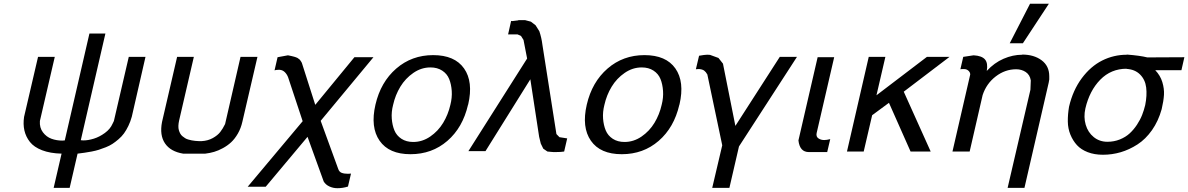

<svg xmlns="http://www.w3.org/2000/svg" viewBox="-20 -805 6312 1020"><path d="M324.2 -59.1 455.1 -627H540L409.2 -60.1Q414.1 -59.1 422.9 -59.1Q448.7 -59.1 478.5 -68.4Q508.3 -77.6 537.1 -98.6Q565.9 -119.6 578.1 -147.9L585 -162.1L664.1 -502.9H752.9L680.2 -185.1Q672.9 -158.7 661.9 -136Q650.9 -113.3 638.7 -96.4Q626.5 -79.6 609.6 -65.2Q592.8 -50.8 577.6 -40.8Q562.5 -30.8 542 -22.7Q521.5 -14.6 505.4 -9.5Q489.3 -4.4 466.8 0Q444.3 4.4 429.2 6.3Q414.1 8.3 392.1 11.2L350.1 192.9H265.1L307.1 11.2Q246.6 9.8 203.6 -6.8Q160.6 -23.4 138.9 -51Q117.2 -78.6 109.6 -112.1Q102.1 -145.5 107.9 -184.1L182.1 -502.9H271L191.9 -162.1Q189.5 -126.5 208 -102.1Q226.6 -77.6 253.4 -67.9Q280.3 -58.1 311 -58.1Q313 -58.1 317.6 -58.6Q322.3 -59.1 324.2 -59.1Z M840.8 -157.2 920.9 -502.9H1009.8L931.6 -165Q928.2 -149.9 927.7 -136.7Q927.2 -123.5 930.2 -113.5Q933.1 -103.5 937.5 -95.5Q941.9 -87.4 949 -81.5Q956.1 -75.7 963.4 -71Q970.7 -66.4 980.5 -63.7Q990.2 -61 998.5 -59.3Q1006.8 -57.6 1017.1 -56.6Q1027.3 -55.7 1034.7 -55.4Q1042 -55.2 1050.8 -55.2Q1084.5 -57.1 1110.4 -71.5Q1136.2 -85.9 1149.9 -103.5Q1163.6 -121.1 1175.8 -146L1257.8 -502.9H1347.7L1267.6 -158.2Q1259.8 -123.5 1243.7 -95.5Q1227.5 -67.4 1208 -49.3Q1188.5 -31.2 1164.3 -18.1Q1140.1 -4.9 1117.7 1.7Q1095.2 8.3 1070.8 11.2H952.6Q885.7 0 856.4 -43.5Q827.1 -86.9 840.8 -157.2Z M1454.6 -501 1509.8 -511.2Q1511.7 -510.7 1520.3 -509Q1528.8 -507.3 1530.5 -506.8Q1532.2 -506.3 1539.3 -504.6Q1546.4 -502.9 1547.9 -502.2Q1549.3 -501.5 1554.9 -499.5Q1560.5 -497.6 1562.3 -495.8Q1564 -494.1 1568.1 -491.5Q1572.3 -488.8 1574.2 -485.8Q1576.2 -482.9 1578.9 -479.2Q1581.5 -475.6 1583.5 -471.2L1654.8 -248L1862.8 -501H1963.9L1683.6 -163.1L1776.9 92.8Q1782.2 108.4 1795.4 113.3Q1808.6 118.2 1828.6 118.2Q1839.8 118.2 1844.7 117.2L1828.6 186Q1801.3 194.8 1772.5 194.8Q1749.5 194.8 1729.7 185.5Q1710 176.3 1699.7 159.2L1613.8 -78.1L1391.6 187H1295.9L1587.9 -161.1L1510.7 -394Q1504.9 -409.7 1493.7 -421.1Q1482.4 -432.6 1466.8 -434.1H1458.5Q1446.3 -434.1 1438.5 -431.2Z M2372.6 -248Q2382.3 -286.1 2379.9 -321.8Q2377.4 -357.4 2366.2 -385.3Q2355 -413.1 2329.1 -429.9Q2303.2 -446.8 2266.6 -446.8Q2218.3 -446.8 2176 -417.7Q2133.8 -388.7 2106.9 -344.5Q2080.1 -300.3 2068.4 -248Q2058.6 -210.4 2061.3 -175Q2064 -139.6 2075.4 -112.1Q2086.9 -84.5 2112.8 -67.6Q2138.7 -50.8 2175.3 -50.8Q2223.6 -50.8 2265.6 -79.6Q2307.6 -108.4 2334.2 -152.3Q2360.8 -196.3 2372.6 -248ZM2467.3 -250 2466.3 -248Q2438.5 -127.4 2356.7 -56.6Q2274.9 14.2 2160.6 14.2Q2046.4 14.2 1996.6 -57.4Q1946.8 -128.9 1974.6 -249Q2002.4 -369.1 2085 -440.7Q2167.5 -512.2 2281.2 -512.2Q2395.5 -512.2 2445.3 -441.4Q2495.1 -370.6 2467.3 -250Z M2733.4 -696.8V-698.2H2769L2800.3 -689.9L2825.2 -670.9L2845.2 -639.2Q2856.9 -604.5 2861.3 -568.8L2936 -92.8L2952.1 -76.2L2993.2 -69.8L2977.1 0Q2960.9 2.9 2931.2 2.9H2920.4Q2918.5 2.9 2914.8 2.4Q2911.1 2 2909.2 2L2888.2 0L2866.2 -15.1L2853 -42L2844.2 -78.1L2797.4 -383.8L2559.1 -2H2468.3L2780.3 -494.1L2761.2 -592.8L2748 -613.8L2730 -622.1H2679.2L2695.3 -693.8Q2696.3 -693.8 2698.2 -693.4Q2700.2 -692.9 2701.2 -692.9Q2704.6 -692.9 2716.1 -694.8Q2727.5 -696.8 2733.4 -696.8Z M3495.1 -248Q3504.9 -286.1 3502.4 -321.8Q3500 -357.4 3488.8 -385.3Q3477.5 -413.1 3451.7 -429.9Q3425.8 -446.8 3389.2 -446.8Q3340.8 -446.8 3298.6 -417.7Q3256.3 -388.7 3229.5 -344.5Q3202.6 -300.3 3190.9 -248Q3181.2 -210.4 3183.8 -175Q3186.5 -139.6 3198 -112.1Q3209.5 -84.5 3235.4 -67.6Q3261.2 -50.8 3297.9 -50.8Q3346.2 -50.8 3388.2 -79.6Q3430.2 -108.4 3456.8 -152.3Q3483.4 -196.3 3495.1 -248ZM3589.8 -250 3588.9 -248Q3561 -127.4 3479.2 -56.6Q3397.5 14.2 3283.2 14.2Q3168.9 14.2 3119.1 -57.4Q3069.3 -128.9 3097.2 -249Q3125 -369.1 3207.5 -440.7Q3290 -512.2 3403.8 -512.2Q3518.1 -512.2 3567.9 -441.4Q3617.7 -370.6 3589.8 -250Z M3748.5 -513.2 3750 -514.2 3796.9 -497.1 3820.8 -466.8 3886.7 -136.2 4122.6 -502.9H4213.9L3905.8 -26.9L3855 192.9H3763.7L3816.9 -33.2L3737.8 -409.2Q3730 -423.3 3720.9 -429.9Q3711.9 -436.5 3695.8 -438H3687Q3685.1 -438 3681.6 -437.5Q3678.2 -437 3676.8 -437L3693.8 -508.8Q3723.6 -514.2 3735.8 -514.2H3742.7Q3745.6 -513.2 3748.5 -513.2Z M4221.7 -59.1 4323.7 -501H4411.6L4318.4 -98.1Q4314.5 -79.1 4327.6 -70.1Q4340.8 -61 4358.4 -61Q4371.1 -61 4390.6 -65.9L4374.5 2.9H4277.3Q4228.5 2.9 4221.7 -59.1Z M4479.5 0 4595.2 -502.9H4683.6L4636.2 -298.8L4904.3 -502.9H5024.4L4781.2 -317.9L4924.3 0H4817.4L4702.6 -258.8L4613.3 -192.9L4568.4 0Z M5410.2 -514.2V-515.1Q5472.7 -515.1 5513.4 -484.9Q5554.2 -454.6 5554.2 -399.9V-382.8Q5553.7 -380.4 5552.7 -374.5Q5551.8 -368.7 5551.3 -366.2L5422.4 192.9H5333L5454.1 -328.1L5456.1 -377.9Q5451.2 -407.7 5429.2 -422.4Q5407.2 -437 5378.4 -437Q5319.3 -437 5269.8 -398.9Q5220.2 -360.8 5200.2 -299.8L5131.3 0H5040L5134.3 -409.2Q5134.3 -420.9 5124.8 -429.4Q5115.2 -438 5102.1 -438H5089.4Q5087.9 -438 5085.7 -437.5Q5083.5 -437 5082 -437L5097.2 -502.9L5152.3 -511.2Q5195.8 -508.8 5212.6 -489.3Q5229.5 -469.7 5222.2 -428.2Q5262.2 -471.7 5311.5 -492.9Q5360.8 -514.2 5410.2 -514.2ZM5552.2 -785.2 5414.1 -575.2H5344.2L5452.1 -785.2Z M5964.4 -439 5965.3 -439.9Q5882.3 -439.9 5825.2 -381.6Q5768.1 -323.2 5746.1 -229Q5735.8 -183.1 5747.8 -142.3Q5759.8 -101.6 5790.5 -76.7Q5821.3 -51.8 5863.3 -51.8Q5898.4 -51.8 5929.2 -64.2Q5960 -76.7 5981.4 -96.4Q6002.9 -116.2 6020.3 -142.6Q6037.6 -168.9 6047.6 -194.6Q6057.6 -220.2 6064 -247.1Q6074.2 -298.3 6069.1 -340.1Q6064 -381.8 6036.6 -409.2Q6009.3 -436.5 5964.4 -439ZM5966.3 -514.2V-515.1Q6036.1 -509.8 6075.2 -500L6272 -501L6256.3 -432.1H6117.2Q6144 -404.3 6154.8 -369.1Q6165.5 -334 6163.6 -301.3Q6161.6 -268.6 6151.4 -225.1Q6133.8 -161.6 6099.9 -113.5Q6065.9 -65.4 6022.7 -37.6Q5979.5 -9.8 5933.6 3.7Q5887.7 17.1 5839.4 17.1Q5793.9 17.1 5758.5 3.4Q5723.1 -10.3 5701.4 -33.9Q5679.7 -57.6 5666.5 -89.8Q5653.3 -122.1 5652.8 -159.4Q5652.3 -196.8 5659.2 -237.8Q5679.7 -325.7 5726.8 -389.2Q5773.9 -452.6 5835.2 -483.4Q5896.5 -514.2 5966.3 -514.2Z"/></svg>

Font: Perun
Style: Italic
Weight: 400
Italic angle: -12°
Foundry: Stefan Peev, Context Ltd
Version: Version 001.000